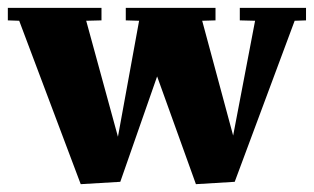

<svg xmlns="http://www.w3.org/2000/svg" viewBox="-30 -470 801 490"><path d="M751 -450V-418L722 -417L569 -6L470 0L371 -275L277 -6L176 0L19 -417L-10 -418V-450H229V-418L190 -417L271 -121L325 -417L291 -418V-450H520V-418L486 -417L565 -124L621 -417L582 -418V-450Z"/></svg>

Font: Rakkas
Style: Regular
Weight: 400
Designer: Zeynep Akay
Foundry: Zeynep Akay
Version: Version 2.000